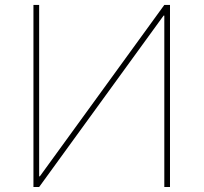

<svg xmlns="http://www.w3.org/2000/svg" viewBox="-20 -747 813 767"><path d="M636.4 0V-684.7H633.5L136.4 0H113.6V-727.3H136.4V-42.6H139.2L636.4 -727.3H659.1V0Z"/></svg>

Font: Linik Sans Thin
Style: Regular
Weight: 100
Designer: Fonts by Rasmus Andersson / Changes by Cristiano Sobral with parts from Marc Monis
Foundry: rsms
Version: Version 3.020; ttfautohint (v1.6)